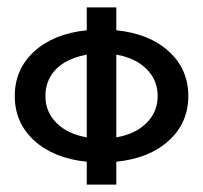

<svg xmlns="http://www.w3.org/2000/svg" viewBox="-20 -500 550 520"><path d="M295 -128Q347 -137 377 -167Q407 -197 407 -240Q407 -283 377 -313Q347 -343 295 -352ZM295 -418Q384 -409 437 -361Q490 -313 490 -240Q490 -167 437 -119Q384 -71 295 -62V0H215V-62Q126 -71 73 -119Q20 -167 20 -240Q20 -313 73 -361Q126 -409 215 -418V-480H295ZM215 -128V-352Q181 -346 155.5 -331Q130 -316 116.5 -292.5Q103 -269 103 -240Q103 -197 133 -167Q163 -137 215 -128Z"/></svg>

Font: Glametrix
Style: Bold
Weight: 700
Designer: gluk
Foundry: gluk
Version: Version 0.40